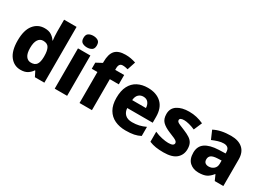

<svg xmlns="http://www.w3.org/2000/svg" viewBox="-16 -1511 3105 2265"><g transform="rotate(30 1536.5 -379.0)"><path d="M246 10Q157 10 101 -62Q45 -134 45 -274Q45 -415 102 -487Q159 -559 252 -559Q308 -559 343.5 -536Q379 -513 401 -479H405Q402 -498 399.5 -532.5Q397 -567 397 -598V-760H567V0H438L403 -70H397Q376 -37 340 -13.5Q304 10 246 10ZM310 -125Q364 -125 386.5 -157.5Q409 -190 410 -257V-272Q410 -345 388.5 -383.5Q367 -422 309 -422Q266 -422 241 -384Q216 -346 216 -271Q216 -197 241.5 -161Q267 -125 310 -125Z M793 -768Q830 -768 857 -751.5Q884 -735 884 -689Q884 -644 857 -627.5Q830 -611 793 -611Q755 -611 728.5 -627.5Q702 -644 702 -689Q702 -735 728.5 -751.5Q755 -768 793 -768ZM877 -549V0H708V-549Z M1337 -422H1215V0H1046V-422H969V-505L1049 -548V-562Q1049 -669 1093 -717Q1137 -765 1234 -765Q1275 -765 1308 -758.5Q1341 -752 1375 -741L1338 -628Q1323 -632 1305 -635.5Q1287 -639 1267 -639Q1215 -639 1215 -569V-549H1337Z M1657 -559Q1774 -559 1842 -495.5Q1910 -432 1910 -309V-230H1563Q1566 -177 1599 -145Q1632 -113 1695 -113Q1746 -113 1788.5 -123Q1831 -133 1876 -154V-30Q1836 -9 1790 0.5Q1744 10 1676 10Q1594 10 1529.5 -20Q1465 -50 1428.5 -112.5Q1392 -175 1392 -271Q1392 -368 1425 -432Q1458 -496 1518 -527.5Q1578 -559 1657 -559ZM1662 -442Q1623 -442 1597 -416.5Q1571 -391 1567 -340H1754Q1753 -383 1730 -412.5Q1707 -442 1662 -442Z M2422 -165Q2422 -87 2367 -38.5Q2312 10 2192 10Q2134 10 2088.5 3Q2043 -4 1999 -22V-159Q2047 -137 2099 -126Q2151 -115 2186 -115Q2226 -115 2244 -125Q2262 -135 2262 -153Q2262 -167 2251.5 -177.5Q2241 -188 2215 -200Q2189 -212 2141 -231Q2070 -260 2034 -296.5Q1998 -333 1998 -401Q1998 -479 2059 -519Q2120 -559 2220 -559Q2274 -559 2321 -548Q2368 -537 2417 -515L2369 -403Q2329 -421 2288 -431.5Q2247 -442 2220 -442Q2159 -442 2159 -411Q2159 -398 2168.5 -388.5Q2178 -379 2203.5 -368Q2229 -357 2276 -338Q2325 -318 2357.5 -296.5Q2390 -275 2406 -244Q2422 -213 2422 -165Z M2789 -559Q2892 -559 2948.5 -509Q3005 -459 3005 -363V0H2888L2855 -74H2851Q2816 -29 2777 -9.5Q2738 10 2669 10Q2597 10 2549 -33Q2501 -76 2501 -165Q2501 -252 2563 -295Q2625 -338 2745 -343L2836 -346V-359Q2836 -402 2816 -420Q2796 -438 2760 -438Q2725 -438 2685.5 -426Q2646 -414 2607 -397L2558 -510Q2603 -534 2661 -546.5Q2719 -559 2789 -559ZM2786 -248Q2723 -245 2698 -226.5Q2673 -208 2673 -173Q2673 -141 2691 -126.5Q2709 -112 2738 -112Q2779 -112 2808 -137Q2837 -162 2837 -206V-250Z"/></g></svg>

Font: Noto Sans Thai Looped ExtraBold
Style: Regular
Weight: 800
Designer: Sasikarn Vongin, Ben Mitchell
Foundry: The Fontpad Ltd
Version: Version 1.001; ttfautohint (v1.8.4.7-5d5b)